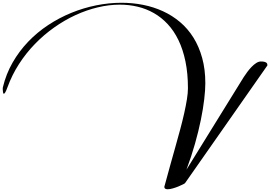

<svg xmlns="http://www.w3.org/2000/svg" viewBox="-801 -1310 1951 1386"><path d="M535.2 11.2Q534.2 13.7 520.3 20.8Q506.3 27.8 487.1 35.9Q467.8 43.9 446.5 50Q425.3 56.2 409.2 56.2Q398.4 56.2 391.8 52.2Q385.3 48.3 385.3 39.6Q385.3 36.6 386.2 33.9Q387.2 31.2 388.7 25.9Q407.2 -43.9 426.8 -113.3Q446.3 -182.6 464.8 -248.8Q483.4 -314.9 500 -376.7Q516.6 -438.5 528.8 -492.9Q541 -547.4 548.3 -593Q555.7 -638.7 555.7 -672.9Q555.7 -779.8 537.8 -866.2Q520 -952.6 487.5 -1019.8Q455.1 -1086.9 409.9 -1135.5Q364.7 -1184.1 310.1 -1215.3Q255.4 -1246.6 193.1 -1261.5Q130.9 -1276.4 64.5 -1276.4Q-14.2 -1276.4 -95.7 -1256.8Q-177.2 -1237.3 -256.6 -1200.7Q-335.9 -1164.1 -410.4 -1111.3Q-484.9 -1058.6 -549.1 -992.4Q-613.3 -926.3 -664.1 -847.4Q-714.8 -768.6 -747.1 -679.7Q-756.8 -653.3 -762.9 -643.3Q-769 -633.3 -772.9 -633.3Q-777.3 -633.3 -779.3 -643.8Q-781.2 -654.3 -781.2 -665Q-781.2 -669.9 -781 -673.6Q-780.8 -677.2 -780.3 -679.7Q-757.3 -775.9 -710 -858.4Q-662.6 -940.9 -597.7 -1008.8Q-532.7 -1076.7 -453.1 -1129.2Q-373.5 -1181.6 -286.1 -1217.3Q-198.7 -1252.9 -106.4 -1271.5Q-14.2 -1290 76.2 -1290Q156.2 -1290 232.2 -1274.9Q308.1 -1259.8 375.2 -1229Q442.4 -1198.2 498.5 -1150.9Q554.7 -1103.5 595.2 -1038.8Q635.7 -974.1 658.4 -891.8Q681.2 -809.6 681.2 -709Q681.2 -661.1 673.3 -593.5Q665.5 -525.9 648.9 -444.6Q632.3 -363.3 606.4 -271.7Q580.6 -180.2 544.9 -85L958 -752.9Q969.7 -771 984.4 -790.8Q999 -810.5 1015.4 -827.4Q1031.7 -844.2 1048.8 -855.2Q1065.9 -866.2 1082.5 -866.2Q1099.1 -866.2 1108.4 -863.5Q1117.7 -860.8 1122.3 -856.9Q1127 -853 1128.2 -847.9Q1129.4 -842.8 1129.4 -837.9Z"/></svg>

Font: Meddon
Style: Regular
Weight: 400
Designer: Vernon Adams
Foundry: Vernon Adams
Version: Version 1.000